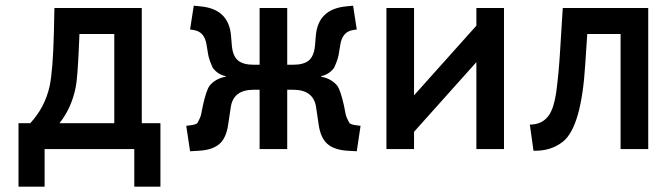

<svg xmlns="http://www.w3.org/2000/svg" viewBox="-20 -535 2393 689"><path d="M555.7 134.8H461.9V0H140.1V134.8H46.4V-92.8H88.4Q141.1 -149.4 158.2 -226.1Q169.9 -282.2 173.3 -415.5L175.3 -506.3H488.8V-92.8H555.7ZM390.1 -92.8V-413.1H265.1L263.2 -367.7Q258.3 -255.9 252 -223.6Q237.3 -147.9 193.4 -92.8Z M1273.9 -83.5 1260.3 7.8 1227.1 5.9Q1179.2 2.9 1154.8 -18.6Q1130.4 -40 1123.5 -87.9L1114.3 -150.4Q1105 -212.9 1032.2 -212.9H1010.7V0H911.6V-212.9H890.1Q817.4 -212.9 808.1 -150.4L798.8 -87.9Q792 -40 767.6 -18.6Q743.2 2.9 695.3 5.9L662.1 7.8L648.4 -83.5L660.2 -85Q679.7 -86.9 688 -92.8Q700.2 -114.7 702.1 -126L708 -155.8Q720.2 -210.9 731.9 -227.1Q752.9 -252.9 790 -259.8V-261.7Q761.2 -267.6 743.2 -292Q730 -321.8 727.1 -338.9L721.2 -374.5Q713.9 -421.4 675.3 -427.2L662.1 -429.2L675.3 -514.6L699.2 -512.2Q801.3 -502.9 809.1 -406.2L812 -371.6Q815.4 -334 833.7 -318.4Q852.1 -302.7 890.1 -302.7H911.6V-506.3H1010.7V-302.7H1032.2Q1070.3 -302.7 1088.6 -318.4Q1106.9 -334 1110.4 -371.6L1113.3 -406.2Q1121.1 -502.9 1223.1 -512.2L1247.1 -514.6L1260.3 -429.2L1247.1 -427.2Q1208.5 -421.4 1201.2 -374.5L1195.3 -338.9Q1192.4 -321.8 1179.2 -292Q1161.1 -267.6 1132.3 -261.7V-259.8Q1169.4 -252.9 1190.4 -227.1Q1202.1 -210.9 1214.4 -155.8L1220.2 -126Q1222.2 -114.7 1234.4 -92.8Q1242.7 -86.9 1262.2 -85Z M1788.6 0H1689.5V-312L1465.8 -62V0H1366.7V-506.3H1465.8V-192.9L1689.5 -442.9V-506.3H1788.6Z M2306.2 0H2207V-413.1H2087.4L2080.1 -302.7Q2066.4 -82 2001.5 -27.8Q1957.5 7.8 1894.5 5.9L1881.3 -87.9Q1927.2 -87.9 1950.2 -122.1Q1967.3 -147 1975.6 -200.7Q1985.4 -272.9 1990.2 -356.9L1999.5 -506.3H2306.2Z"/></svg>

Font: Alte DIN 1451 Mittelschrift
Style: Regular
Weight: 400
Designer: Peter Wiegel
Foundry: Peter Wiegel
Version: Version 1.002 September 20, 2019